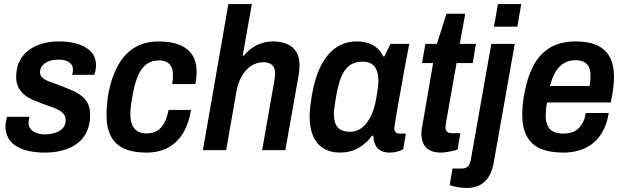

<svg xmlns="http://www.w3.org/2000/svg" viewBox="-20 -743 3083 950"><path d="M203 12Q153 12 116 2.5Q79 -7 55 -23.5Q31 -40 19 -64Q7 -88 7 -116Q7 -130 9.5 -142.5Q12 -155 15 -165H126Q124 -158 122.5 -150.5Q121 -143 121 -138Q121 -117 132 -104Q143 -91 162 -84.5Q181 -78 204 -78Q223 -78 241 -82.5Q259 -87 273.5 -95Q288 -103 296.5 -116.5Q305 -130 305 -149Q305 -166 295.5 -178Q286 -190 270.5 -198.5Q255 -207 234.5 -214Q214 -221 192 -229Q168 -238 144.5 -248Q121 -258 102 -273Q83 -288 71.5 -310Q60 -332 60 -363Q60 -407 76.5 -440Q93 -473 122.5 -495Q152 -517 190.5 -527.5Q229 -538 272 -538Q314 -538 348 -530Q382 -522 406 -507Q430 -492 442.5 -470.5Q455 -449 455 -421Q455 -406 452 -392.5Q449 -379 447 -373H337Q340 -383 340.5 -389Q341 -395 341 -398Q341 -414 332.5 -425Q324 -436 308 -442Q292 -448 269 -448Q247 -448 230 -443Q213 -438 201.5 -429.5Q190 -421 184 -410Q178 -399 178 -386Q178 -367 193.5 -355.5Q209 -344 233 -336Q257 -328 285 -317Q310 -307 335 -296.5Q360 -286 380.5 -271Q401 -256 413.5 -233Q426 -210 426 -176Q426 -124 407.5 -87.5Q389 -51 357.5 -29.5Q326 -8 286 2Q246 12 203 12Z M703 12Q638 12 594 -8Q550 -28 528.5 -69.5Q507 -111 507 -174Q507 -203 510 -233Q513 -263 519 -294Q531 -350 551.5 -395Q572 -440 602 -472Q632 -504 672.5 -521Q713 -538 766 -538Q826 -538 868 -521Q910 -504 931.5 -470.5Q953 -437 953 -387Q953 -374 951.5 -358.5Q950 -343 947 -327H832Q834 -340 835 -351Q836 -362 836 -371Q836 -394 829 -410Q822 -426 806.5 -435Q791 -444 766 -444Q730 -444 705 -425.5Q680 -407 664 -371Q648 -335 638 -282Q633 -254 630 -235.5Q627 -217 626 -203.5Q625 -190 625 -179Q625 -148 633.5 -126.5Q642 -105 660 -94Q678 -83 705 -83Q736 -83 757.5 -96Q779 -109 793 -135Q807 -161 814 -199H925Q915 -134 887 -86.5Q859 -39 813.5 -13.5Q768 12 703 12Z M984 0 1110 -723H1226L1181 -468H1187Q1204 -489 1226.5 -505Q1249 -521 1275.5 -529.5Q1302 -538 1331 -538Q1369 -538 1398.5 -526Q1428 -514 1445 -488Q1462 -462 1462 -420Q1462 -404 1460 -387Q1458 -370 1454 -351L1392 0H1277L1336 -335Q1338 -347 1339.5 -357.5Q1341 -368 1341 -378Q1341 -399 1334.5 -411Q1328 -423 1314.5 -429Q1301 -435 1283 -435Q1260 -435 1238.5 -425.5Q1217 -416 1199.5 -397.5Q1182 -379 1169 -352Q1156 -325 1150 -291L1099 0Z M1661 12Q1616 12 1582 -8Q1548 -28 1530 -67.5Q1512 -107 1512 -166Q1512 -190 1515 -215.5Q1518 -241 1523 -271Q1538 -359 1568.5 -418.5Q1599 -478 1643.5 -508Q1688 -538 1745 -538Q1778 -538 1803 -529.5Q1828 -521 1846.5 -504.5Q1865 -488 1876 -464H1882L1912 -526H2005L1980 -394Q1974 -359 1967 -320.5Q1960 -282 1953.5 -246Q1947 -210 1942 -180.5Q1937 -151 1934 -131.5Q1931 -112 1931 -108Q1931 -95 1938 -88.5Q1945 -82 1957 -82H1988L1975 -4Q1964 2 1946 7Q1928 12 1906 12Q1879 12 1859.5 0Q1840 -12 1833 -38Q1830 -44 1828.5 -53Q1827 -62 1827 -71L1821 -72Q1793 -33 1753 -10.5Q1713 12 1661 12ZM1712 -91Q1735 -91 1755.5 -101.5Q1776 -112 1792.5 -132.5Q1809 -153 1821.5 -183Q1834 -213 1841 -253Q1846 -279 1848 -295.5Q1850 -312 1851 -323.5Q1852 -335 1852 -344Q1852 -375 1843.5 -396Q1835 -417 1818 -427.5Q1801 -438 1773 -438Q1737 -438 1712 -421Q1687 -404 1671 -368Q1655 -332 1645 -277Q1640 -250 1637.5 -232Q1635 -214 1633.5 -201.5Q1632 -189 1632 -179Q1632 -134 1651.5 -112.5Q1671 -91 1712 -91Z M2163 12Q2126 12 2104.5 -0.5Q2083 -13 2074 -34.5Q2065 -56 2065 -83Q2065 -91 2066 -100Q2067 -109 2069 -117L2123 -431H2068L2085 -526H2142L2189 -675H2282L2255 -526H2335L2319 -431H2239L2187 -137Q2186 -134 2185 -125Q2184 -116 2184 -114Q2184 -99 2192 -91.5Q2200 -84 2216 -84H2258L2244 -3Q2233 1 2219 4Q2205 7 2190.5 9.5Q2176 12 2163 12Z M2424 -611 2444 -723H2559L2540 -611ZM2289 187Q2276 187 2259.5 185Q2243 183 2228.5 179.5Q2214 176 2205 173L2219 91H2263Q2285 91 2295.5 80Q2306 69 2310 45L2411 -526H2527L2423 61Q2417 97 2401.5 125.5Q2386 154 2358.5 170.5Q2331 187 2289 187Z M2768 12Q2700 12 2654.5 -7.5Q2609 -27 2586.5 -69Q2564 -111 2564 -175Q2564 -202 2567 -231Q2570 -260 2576 -288Q2591 -366 2621.5 -422Q2652 -478 2703 -508Q2754 -538 2830 -538Q2892 -538 2934 -519Q2976 -500 2997 -461Q3018 -422 3018 -363Q3018 -340 3014.5 -308.5Q3011 -277 3002 -236H2687Q2683 -217 2681.5 -201.5Q2680 -186 2680 -173Q2680 -142 2689.5 -121.5Q2699 -101 2718.5 -91.5Q2738 -82 2769 -82Q2790 -82 2808 -87.5Q2826 -93 2840 -105.5Q2854 -118 2864 -137Q2874 -156 2878 -184H2992Q2984 -134 2964.5 -97Q2945 -60 2916 -36Q2887 -12 2849.5 0Q2812 12 2768 12ZM2701 -317H2897Q2900 -332 2901 -345Q2902 -358 2902 -368Q2902 -395 2893.5 -412Q2885 -429 2868.5 -437Q2852 -445 2828 -445Q2794 -445 2769.5 -430Q2745 -415 2728.5 -387Q2712 -359 2701 -317Z"/></svg>

Font: Archivo SemiCondensed SemiBold
Style: Italic
Weight: 600
Width: 4
Italic angle: -10°
Designer: Hector Gatti
Foundry: Omnibus-Type
Version: Version 2.001